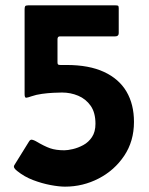

<svg xmlns="http://www.w3.org/2000/svg" viewBox="-20 -693 556 718"><path d="M223 5Q201 5 169 -1Q137 -7 104 -19.5Q71 -32 45 -53Q38 -58 34 -64Q30 -70 34 -76L88 -163Q93 -172 100 -170.5Q107 -169 114 -165Q146 -146 167.5 -138.5Q189 -131 221 -131Q233 -131 252.5 -135.5Q272 -140 291.5 -150.5Q311 -161 324 -180.5Q337 -200 337 -230Q337 -272 319 -297.5Q301 -323 272.5 -335Q244 -347 212 -347Q200 -347 179.5 -346Q159 -345 137 -342Q115 -339 98 -333Q84 -328 78 -327.5Q72 -327 72 -341V-658Q72 -666 74 -669.5Q76 -673 85 -673H411Q417 -673 420.5 -672Q424 -671 424 -663V-569Q424 -557 411 -557H204Q195 -557 195 -546V-460Q195 -454 197 -452Q199 -450 206 -450Q212 -450 217.5 -450Q223 -450 229 -450Q313 -450 369 -424Q425 -398 453 -350.5Q481 -303 481 -237Q481 -165 444.5 -110.5Q408 -56 349 -25.5Q290 5 223 5Z"/></svg>

Font: Glory ExtraBold
Style: Regular
Weight: 800
Designer: Robert Leuschke
Foundry: Robert Leuschke
Version: Version 1.011